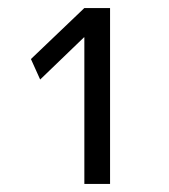

<svg xmlns="http://www.w3.org/2000/svg" viewBox="-20 -750 420 478"><path d="M189 -657 80 -552 57 -603 190 -730H254V-292H190V-657Z"/></svg>

Font: Mplus 1p
Style: Regular
Weight: 400
Version: Version 1.061